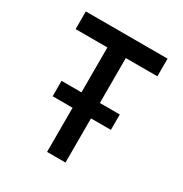

<svg xmlns="http://www.w3.org/2000/svg" viewBox="-154 -768 843 885"><g transform="rotate(30 267.5 -325.0)"><path d="M113 -317V-235H219V0H317V-235H423V-317H317V-556H485V-650H50V-556H219V-317Z"/></g></svg>

Font: Grotesk 02 Mince
Style: Bold
Weight: 400
Designer: Frank Adebiaye, contributions by Jérémy Landes, Ariel Martín Pérez
Foundry: Velvetyne Type Foundry
Version: Version 3.000;Glyphs 3.1.2 (3150)